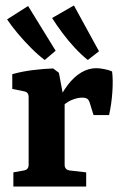

<svg xmlns="http://www.w3.org/2000/svg" viewBox="-20 -684 450 704"><path d="M188 -303Q206 -343 228.5 -372.5Q251 -402 277.5 -418Q304 -434 333 -434Q345 -434 363 -430.5Q381 -427 391 -422Q395 -391 392 -347Q389 -303 380 -262H323L310 -304Q306 -318 299.5 -322Q293 -326 280 -326Q264 -326 242 -317Q220 -308 200 -285ZM217 -305V-80Q217 -62 235 -59L296 -52V0H29V-52L68 -59Q85 -62 85 -80V-328Q85 -346 69 -349L25 -358V-412Q60 -422 100.5 -427Q141 -432 175 -433L196 -417ZM343 -496 302 -464Q278 -483 253.5 -509.5Q229 -536 207.5 -565Q186 -594 171 -618L251 -664ZM184 -498 144 -464Q120 -482 94 -508Q68 -534 45 -561.5Q22 -589 6 -613L83 -662Z"/></svg>

Font: Yrsa
Style: Bold
Weight: 700
Version: Version 2.004